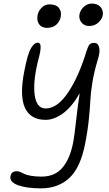

<svg xmlns="http://www.w3.org/2000/svg" viewBox="-20 -824 603 1062"><path d="M473.1 -680.2Q446.3 -680.2 430.4 -700Q414.6 -719.7 419.9 -746.1Q425.3 -770 444.3 -787.1Q463.4 -804.2 487.8 -804.2Q520.5 -804.2 536.9 -784.4Q553.2 -764.6 547.9 -737.8Q543.9 -718.3 523.9 -699.2Q503.9 -680.2 473.1 -680.2ZM240.2 -669.9Q210.4 -669.9 196.3 -689.9Q182.1 -710 188 -741.2Q193.4 -765.1 211.4 -782.5Q229.5 -799.8 252.9 -799.8Q290 -799.8 305.7 -780.3Q321.3 -760.7 315.9 -731Q310.5 -704.6 291.3 -687.3Q272 -669.9 240.2 -669.9ZM207 217.8Q126 217.8 78.9 200.2Q31.7 182.6 38.1 149.9Q43 123 73.2 123Q82.5 123 93.3 127.7Q104 132.3 114.5 137.9Q125 143.6 150.1 148.2Q175.3 152.8 210 152.8Q248.5 152.8 278.1 139.4Q307.6 126 328.1 100.3Q348.6 74.7 362.3 41.5Q376 8.3 384.8 -36.1Q391.6 -70.8 400.6 -154.1Q409.7 -237.3 420.9 -308.1Q376.5 -231.4 327.6 -196.3Q278.8 -161.1 231.9 -161.1Q148.9 -161.1 117.9 -228Q86.9 -294.9 115.2 -434.1Q132.3 -523.4 150.4 -555.7Q168.5 -587.9 189.9 -587.9Q196.8 -587.9 200.9 -582Q205.1 -576.2 204.6 -558.3Q204.1 -540.5 196.8 -512.2Q162.1 -383.8 171.1 -304Q180.2 -224.1 232.9 -224.1Q296.9 -224.1 356.2 -311.8Q415.5 -399.4 459 -543Q467.8 -570.3 476.1 -578.6Q484.4 -586.9 501 -586.9Q512.7 -586.9 520.3 -579.1Q527.8 -571.3 530 -550Q532.2 -528.8 520 -491.2Q500.5 -426.3 491 -367.9Q481.4 -309.6 479.7 -269Q478 -228.5 471.2 -162.1Q464.4 -95.7 450.2 -25.9Q424.3 104.5 362.8 161.1Q301.3 217.8 207 217.8Z"/></svg>

Font: Shantell Sans Irregular Bouncy
Style: Italic
Weight: 300
Italic angle: -11.31°
Designer: Stephen Nixon, Anya Danilova, Shantell Martin
Foundry: Arrow Type
Version: Version 1.006;[9816181b4]